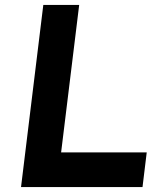

<svg xmlns="http://www.w3.org/2000/svg" viewBox="-20 -756 678 776"><path d="M155 -736H300L227 -140H573L556 0H65Z"/></svg>

Font: Josefin Sans Thin
Style: Bold Italic
Weight: 700
Italic angle: -7°
Version: Version 2.000